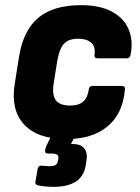

<svg xmlns="http://www.w3.org/2000/svg" viewBox="-20 -528 542 744"><path d="M238 11Q125 11 73 -46Q21 -103 37 -202L54 -310Q71 -412 129.5 -460Q188 -508 294 -508Q366 -508 412.5 -483.5Q459 -459 478 -415.5Q497 -372 486 -316Q483 -302 472 -302H359Q344 -302 346 -316Q351 -347 333.5 -362.5Q316 -378 283 -378Q246 -378 228 -358.5Q210 -339 202 -293L188 -205Q181 -160 196.5 -139.5Q212 -119 251 -119Q286 -119 303 -135Q320 -151 324 -181Q326 -195 338 -195H451Q466 -195 464 -181Q456 -87 396.5 -38Q337 11 238 11ZM188 196Q171 196 156 194.5Q141 193 130 191Q115 188 117 177L126 126Q129 113 140 114Q146 114 153.5 115Q161 116 169 116Q187 116 195 111.5Q203 107 204 96L206 89Q208 77 202 72Q196 67 181 67H167Q152 67 155 53Q156 48 157 44.5Q158 41 160 37L195 -38Q201 -51 211 -51H281Q296 -51 290 -38L255 30H262Q293 30 306.5 47Q320 64 315 95L312 114Q305 155 274 175.5Q243 196 188 196Z"/></svg>

Font: Sofia Sans Semi Condensed Black
Style: Italic
Weight: 900
Italic angle: -9°
Version: Version 4.100